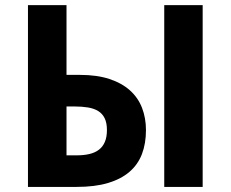

<svg xmlns="http://www.w3.org/2000/svg" viewBox="-20 -734 906 754"><path d="M553.2 -223.1Q553.2 -170.4 537.4 -128.9Q521.5 -87.4 488 -58.8Q454.6 -30.3 403.3 -15.1Q352.1 0 280.8 0H89.8V-713.9H241.2V-439.9H293.9Q360.8 -439.9 409.7 -423.8Q458.5 -407.7 490.5 -378.9Q522.5 -350.1 537.8 -310.3Q553.2 -270.5 553.2 -223.1ZM241.2 -124H282.2Q309.6 -124 331.3 -129.2Q353 -134.3 368.4 -146Q383.8 -157.7 391.8 -176.8Q399.9 -195.8 399.9 -223.1Q399.9 -251.5 391.1 -269.5Q382.3 -287.6 365.7 -297.9Q349.1 -308.1 325.4 -312Q301.8 -315.9 272 -315.9H241.2ZM775.9 0H625V-713.9H775.9Z"/></svg>

Font: Droid Sans
Style: Bold
Weight: 700
Foundry: Ascender Corporation
Version: Version 1.00 build 112